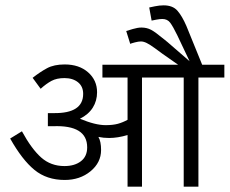

<svg xmlns="http://www.w3.org/2000/svg" viewBox="-20 -698 859 718"><path d="M722 -408V0H667V-408H511V0H457V-193Q420 -182 388 -182Q367 -182 348 -186Q358 -169 358 -137Q358 -90 318.5 -57.5Q279 -25 222 -25Q155 -25 109 -62.5Q63 -100 18 -180L62 -207Q98 -141 134 -109Q170 -77 221 -77Q259 -77 282.5 -95Q306 -113 306 -147Q306 -231 178 -226H159V-275H182Q291 -274 291 -347Q291 -375 271.5 -390.5Q252 -406 221 -406Q192 -406 172.5 -395.5Q153 -385 132 -366L102 -407Q130 -429 156 -443Q182 -457 222 -457Q276 -457 309.5 -427.5Q343 -398 343 -353Q343 -321 327 -295.5Q311 -270 279 -254Q336 -230 375 -230Q402 -230 420.5 -235Q439 -240 457 -250V-408H363V-456H646L586 -498Q578 -504 559.5 -517.5Q541 -531 529 -537Q517 -543 507 -543Q498 -543 484.5 -539.5Q471 -536 467 -534L452 -582Q458 -584 476.5 -589.5Q495 -595 509 -595Q529 -595 545 -586.5Q561 -578 586 -557L606 -541L689 -469L643 -566Q627 -599 616.5 -613Q606 -627 587 -627Q578 -627 564.5 -624.5Q551 -622 547 -621L538 -670Q543 -671 559.5 -674.5Q576 -678 592 -678Q626 -678 643.5 -658Q661 -638 677 -601L736 -456H819V-408Z"/></svg>

Font: Cambay Devanagari
Style: Regular
Weight: 400
Designer: Pooja Saxena
Foundry: Pooja Saxena
Version: Version 1.180;PS 001.180;hotconv 1.0.70;makeotf.lib2.5.58329